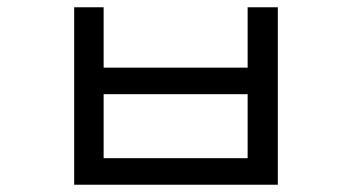

<svg xmlns="http://www.w3.org/2000/svg" viewBox="-20 -510 960 528"><path d="M184 -490H265V-324H661V-490H744V-2H184ZM265 -251V-75H661V-251Z"/></svg>

Font: ukorean05
Style: Book
Weight: 400
Designer: Jelle Bosma - Monotype Design Team
Foundry: Monotype Imaging Inc.
Version: Version 2.003